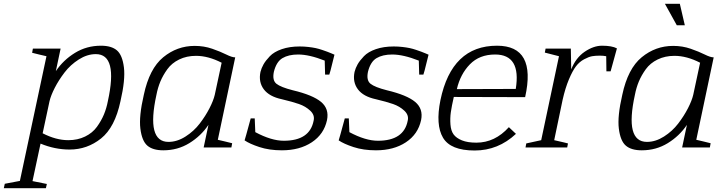

<svg xmlns="http://www.w3.org/2000/svg" viewBox="-54 -771 3752 1004"><path d="M205 -242 169 -74Q239 -38 303 -38Q352 -38 391 -57Q430 -76 453 -108Q476 -140 489.5 -172.5Q503 -205 510 -242Q564 -488 447 -488Q402 -488 358 -460Q314 -432 283.5 -392Q253 -352 232.5 -312Q212 -272 205 -242ZM116 176 191 191 186 213H-34L-29 190L50 175L189 -477Q178 -479 152.5 -485.5Q127 -492 114 -495L118 -517H263L238 -399Q277 -457 338 -494.5Q399 -532 474 -532Q529 -532 557.5 -507.5Q586 -483 594 -418.5Q602 -354 576 -242Q547 -105 474.5 -47Q402 11 310 11Q233 11 158 -20Z M1069 -275 1105 -443Q1035 -479 971 -479Q922 -479 883 -460Q844 -441 821 -409Q798 -377 784.5 -344.5Q771 -312 764 -275Q710 -29 827 -29Q872 -29 916 -57Q960 -85 990.5 -125Q1021 -165 1041.5 -205Q1062 -245 1069 -275ZM1176 -471 1085 -40Q1096 -38 1121.5 -31.5Q1147 -25 1160 -22L1156 0H1011L1036 -118Q997 -60 936 -22.5Q875 15 800 15Q745 15 716.5 -9.5Q688 -34 680 -98.5Q672 -163 698 -275Q727 -412 799.5 -471.5Q872 -531 964 -531Q1013 -531 1056 -516Q1099 -501 1129 -486Q1159 -471 1176 -471Z M1646 -381 1644 -454Q1563 -486 1505 -486Q1455 -486 1423 -467Q1391 -448 1378 -395Q1369 -351 1391.5 -333Q1414 -315 1477 -299Q1582 -274 1625 -238Q1668 -202 1656 -143Q1640 -69 1576.5 -27Q1513 15 1420 15Q1354 15 1302.5 -2Q1251 -19 1225 -37Q1227 -41 1257 -152H1278L1281 -80Q1365 -35 1430 -35Q1566 -35 1586 -140Q1593 -169 1568.5 -192Q1544 -215 1509.5 -227Q1475 -239 1420 -252Q1354 -266 1325.5 -304Q1297 -342 1308 -395Q1313 -415 1324 -434.5Q1335 -454 1357 -477Q1379 -500 1419.5 -514Q1460 -528 1513 -528Q1536 -528 1558 -525.5Q1580 -523 1596.5 -519.5Q1613 -516 1630.5 -510Q1648 -504 1657.5 -500.5Q1667 -497 1680 -491.5Q1693 -486 1695 -485Q1690 -467 1682 -433Q1674 -399 1668 -381Z M2138 -381 2136 -454Q2055 -486 1997 -486Q1947 -486 1915 -467Q1883 -448 1870 -395Q1861 -351 1883.5 -333Q1906 -315 1969 -299Q2074 -274 2117 -238Q2160 -202 2148 -143Q2132 -69 2068.5 -27Q2005 15 1912 15Q1846 15 1794.5 -2Q1743 -19 1717 -37Q1719 -41 1749 -152H1770L1773 -80Q1857 -35 1922 -35Q2058 -35 2078 -140Q2085 -169 2060.5 -192Q2036 -215 2001.5 -227Q1967 -239 1912 -252Q1846 -266 1817.5 -304Q1789 -342 1800 -395Q1805 -415 1816 -434.5Q1827 -454 1849 -477Q1871 -500 1911.5 -514Q1952 -528 2005 -528Q2028 -528 2050 -525.5Q2072 -523 2088.5 -519.5Q2105 -516 2122.5 -510Q2140 -504 2149.5 -500.5Q2159 -497 2172 -491.5Q2185 -486 2187 -485Q2182 -467 2174 -433Q2166 -399 2160 -381Z M2335 -305 2643 -306Q2672 -486 2535 -486Q2453 -486 2403 -434.5Q2353 -383 2335 -305ZM2437 -25Q2534 -25 2607 -106L2644 -71Q2551 16 2428 16Q2302 16 2262.5 -51Q2223 -118 2249 -247Q2308 -532 2545 -532Q2752 -532 2692 -263L2319 -264Q2308 -216 2303.5 -184.5Q2299 -153 2301.5 -120Q2304 -87 2318 -68Q2332 -49 2361.5 -37Q2391 -25 2437 -25Z M2869 -477 2795 -496 2799 -517H2931L2933 -408Q2957 -469 3003.5 -500.5Q3050 -532 3094 -532Q3146 -532 3172 -518L3139 -398H3117L3116 -477Q3101 -480 3083 -480Q3059 -480 3042 -477Q3025 -474 3000.5 -461Q2976 -448 2958 -424.5Q2940 -401 2921 -356Q2902 -311 2888 -249L2844 -38Q2873 -32 2894 -26.5Q2915 -21 2916 -21L2912 0H2694L2698 -21L2776 -38Z M3571 -275 3607 -443Q3537 -479 3473 -479Q3424 -479 3385 -460Q3346 -441 3323 -409Q3300 -377 3286.5 -344.5Q3273 -312 3266 -275Q3212 -29 3329 -29Q3374 -29 3418 -57Q3462 -85 3492.5 -125Q3523 -165 3543.5 -205Q3564 -245 3571 -275ZM3678 -471 3587 -40Q3598 -38 3623.5 -31.5Q3649 -25 3662 -22L3658 0H3513L3538 -118Q3499 -60 3438 -22.5Q3377 15 3302 15Q3247 15 3218.5 -9.5Q3190 -34 3182 -98.5Q3174 -163 3200 -275Q3229 -412 3301.5 -471.5Q3374 -531 3466 -531Q3515 -531 3558 -516Q3601 -501 3631 -486Q3661 -471 3678 -471ZM3423 -751H3501L3527 -639H3485Z"/></svg>

Font: Afta serif
Style: Italic
Weight: 400
Italic angle: -12°
Designer: parq.ink
Foundry: Oriol Esparraguera Font
Version: Version 1.000